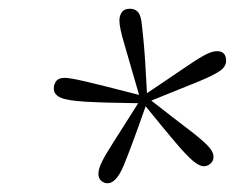

<svg xmlns="http://www.w3.org/2000/svg" viewBox="-20 -775 537 439"><path d="M277 -755Q287 -755 293.5 -749.5Q300 -744 303 -729Q305 -715 308.5 -678.5Q312 -642 316 -562Q367 -596 397.5 -617Q428 -638 446 -648Q464 -658 476 -658Q497 -658 497 -636Q497 -623 483 -613Q469 -603 432.5 -588Q396 -573 326 -545Q377 -505 408 -481.5Q439 -458 453 -444Q467 -430 468 -419Q469 -409 463 -402.5Q457 -396 448 -395Q437 -394 422 -406.5Q407 -419 381.5 -449Q356 -479 313 -532Q280 -438 263 -397Q246 -356 226 -356Q218 -356 211.5 -361.5Q205 -367 205 -378Q205 -389 213.5 -406Q222 -423 242 -454Q262 -485 296 -539Q217 -540 175 -542.5Q133 -545 118 -552Q103 -559 103 -573Q103 -582 108.5 -589.5Q114 -597 128 -597Q140 -597 176.5 -588.5Q213 -580 298 -558Q276 -635 264.5 -673.5Q253 -712 253 -728Q253 -739 258.5 -747Q264 -755 277 -755Z"/></svg>

Font: Source Serif Pro Light
Style: Italic
Weight: 300
Italic angle: -12°
Designer: Frank Grießhammer
Foundry: Adobe Systems Incorporated
Version: Version 3.001;hotconv 1.0.111;makeotfexe 2.5.65597